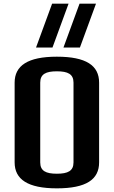

<svg xmlns="http://www.w3.org/2000/svg" viewBox="-20 -1020 622 1050"><path d="M291 10C451 10 522 -38 522 -132V-568C522 -662 451 -710 291 -710C132 -710 60 -661 60 -568V-132C60 -39 132 10 291 10ZM291 -70C231 -70 200 -85 200 -132V-568C200 -615 231 -630 291 -630C351 -630 382 -615 382 -568V-132C382 -85 351 -70 291 -70ZM177 -760H267L355 -1000H265ZM327 -760H417L505 -1000H415Z"/></svg>

Font: Tanklager Original
Style: Regular
Weight: 400
Designer: Ariel Martín Pérez
Foundry: Tunera Type Foundry
Version: Version 1.000;Glyphs 3.3 (3310)